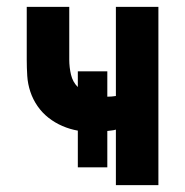

<svg xmlns="http://www.w3.org/2000/svg" viewBox="-20 -540 540 560"><path d="M318 0V-162Q312 -160 305.5 -159.5Q299 -159 293 -158V-52H207V-159Q184 -163 162 -172.5Q140 -182 121.5 -196.5Q103 -211 89.5 -230.5Q76 -250 68.5 -272.5Q61 -295 59.5 -318.5Q58 -342 58 -366V-520H182V-366Q182 -344 187 -322.5Q192 -301 207 -286V-332H293V-258Q299 -258 305.5 -258.5Q312 -259 318 -260V-520H442V0Z"/></svg>

Font: Iosevka SS04 Extrabold
Style: Regular
Weight: 800
Monospace: yes
Designer: Belleve Invis
Foundry: Belleve Invis
Version: Version 19.0.0; ttfautohint (v1.8.4)